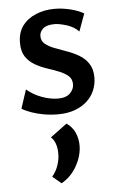

<svg xmlns="http://www.w3.org/2000/svg" viewBox="-53 -468 493 807"><g transform="rotate(-5 193.5 -64.5)"><path d="M184 12Q154 12 125.5 7Q97 2 73 -6.5Q49 -15 33 -25L59 -104Q85 -81 121.5 -67.5Q158 -54 190 -54Q225 -54 241.5 -71Q258 -88 258 -108Q258 -131 243 -144Q228 -157 204 -166.5Q180 -176 154 -184.5Q128 -193 104 -207Q80 -221 65.5 -243Q51 -265 51 -301Q51 -344 72 -372.5Q93 -401 129 -416Q165 -431 208 -431Q240 -431 273 -423Q306 -415 331 -401L304 -327Q284 -348 253 -357.5Q222 -367 203 -367Q169 -367 154 -353.5Q139 -340 139 -322Q139 -301 154.5 -288.5Q170 -276 193.5 -267Q217 -258 244 -248.5Q271 -239 295 -225Q319 -211 334.5 -188Q350 -165 350 -129Q350 -101 339.5 -75.5Q329 -50 308 -30.5Q287 -11 256 0.5Q225 12 184 12ZM174 302 137 271Q154 251 162.5 226Q171 201 171 177Q171 153 164.5 134.5Q158 116 146 106L216 54Q241 71 252 96.5Q263 122 263 150Q263 193 239 236Q215 279 174 302Z"/></g></svg>

Font: Ysabeau Office SemiBold
Style: Regular
Weight: 600
Designer: Christian Thalmann (Catharsis Fonts)
Version: Version 2.001;gftools[0.9.30]; featfreeze: tnum,lnum,ss02